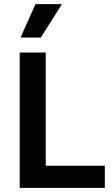

<svg xmlns="http://www.w3.org/2000/svg" viewBox="-20 -916 546 936"><path d="M76 0V-660H203V0ZM106 0V-108H491V0ZM179 -733H80L153 -896H282Z"/></svg>

Font: Bricolage Grotesque 17pt SemiBold
Style: Regular
Weight: 600
Version: Version 1.001;gftools[0.9.33.dev8+g029e19f]